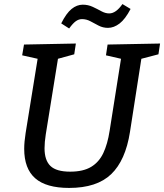

<svg xmlns="http://www.w3.org/2000/svg" viewBox="-20 -914 807 944"><path d="M509 -695 767 -700 759 -647 675 -625 619 -265Q597 -125 526.5 -57.5Q456 10 320 10Q207 10 153 -37.5Q99 -85 99 -182Q99 -216 106 -260L165 -625L89 -642L98 -695L353 -700L345 -647L265 -625L205 -253Q202 -234 200.5 -217Q199 -200 199 -185Q199 -126 228 -98Q257 -70 325 -70Q389 -70 428 -93.5Q467 -117 488 -161.5Q509 -206 519 -271L575 -625L501 -642ZM320 -774 281 -799Q306 -849 332 -870Q358 -891 387 -891Q413 -891 435.5 -880.5Q458 -870 478 -859Q498 -848 517 -848Q550 -848 582 -894L622 -870Q596 -820 568 -798.5Q540 -777 511 -777Q486 -777 465 -788Q444 -799 424.5 -809.5Q405 -820 383 -820Q367 -820 352.5 -809.5Q338 -799 320 -774Z"/></svg>

Font: Bitter Medium
Style: Italic
Weight: 500
Italic angle: -9°
Designer: Sol Matas, and Bitter project Authors
Foundry: Sol Matas
Version: Version 2.001